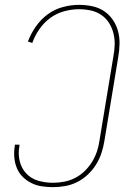

<svg xmlns="http://www.w3.org/2000/svg" viewBox="-20 -763 540 791"><path d="M198 8Q175 8 152 4.5Q129 1 109 -9Q89 -19 73.5 -34.5Q58 -50 49.5 -70.5Q41 -91 39 -114.5Q37 -138 41 -162V-167H60V-162Q54 -130 61 -100Q68 -70 88 -48.5Q108 -27 137.5 -18.5Q167 -10 198 -10Q221 -10 244.5 -14.5Q268 -19 289.5 -30Q311 -41 329 -58.5Q347 -76 359.5 -96.5Q372 -117 379.5 -139.5Q387 -162 390 -185L447 -530Q452 -555 452.5 -579.5Q453 -604 447 -627Q441 -650 428.5 -669.5Q416 -689 396.5 -702Q377 -715 353.5 -720Q330 -725 305 -725Q275 -725 244 -716.5Q213 -708 187 -689Q161 -670 142 -642.5Q123 -615 113 -586L95 -592Q107 -624 127.5 -653.5Q148 -683 176.5 -704Q205 -725 239 -734Q273 -743 305 -743Q333 -743 359.5 -737.5Q386 -732 407.5 -718Q429 -704 444 -682.5Q459 -661 466 -635.5Q473 -610 472.5 -582.5Q472 -555 467 -527L410 -182Q406 -157 398 -132.5Q390 -108 376 -85.5Q362 -63 342 -44Q322 -25 298 -13Q274 -1 248.5 3.5Q223 8 198 8Z"/></svg>

Font: Iosevka Curly Thin
Style: Italic
Weight: 100
Italic angle: -9°
Monospace: yes
Designer: Belleve Invis
Foundry: Belleve Invis
Version: Version 22.1.2; ttfautohint (v1.8.4)